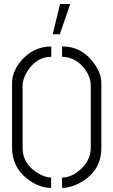

<svg xmlns="http://www.w3.org/2000/svg" viewBox="-20 -916 555 941"><path d="M238.3 -748 274.4 -896.5H324.2L273.4 -748ZM39.1 -190.4V-511.7Q39.1 -563.5 83 -617.2Q141.6 -687.5 231.4 -688.5V-637.7Q160.2 -637.7 115.2 -568.4Q90.8 -530.3 90.8 -496.1V-190.4Q90.8 -115.2 161.1 -70.3Q199.2 -45.9 230.5 -45.9V4.9Q174.8 4.9 119.1 -35.2Q40 -93.8 39.1 -190.4ZM284.2 4.9V-45.9Q330.1 -45.9 374 -85Q423.8 -128.9 424.8 -190.4V-496.1Q424.8 -545.9 384.8 -590.8Q342.8 -636.7 284.2 -637.7V-688.5Q382.8 -688.5 442.4 -603.5Q476.6 -554.7 476.6 -511.7V-190.4Q476.6 -82 379.9 -24.4Q329.1 4.9 284.2 4.9Z"/></svg>

Font: Post No Bills Jaffna
Style: Regular
Weight: 400
Designer: Kosala Senevirathne, Siva Puranthara, Lasantha Premarathna, Tharique Azeez
Foundry: Mooniak
Version: Version 1.220 ; ttfautohint (v1.6)